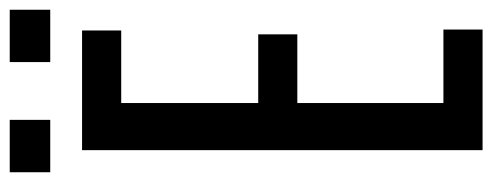

<svg xmlns="http://www.w3.org/2000/svg" viewBox="-342 -714 1055 412"><g transform="rotate(-90 186.0 -507.5)"><path d="M70.3 0H329.1V-84H171.4V-397.5H318.8V-481.4H171.4V-775.4H327.1V-859.4H70.3ZM259.3 -927.7H371.6V-1014.6H259.3ZM22.9 -927.7H135.3V-1014.6H22.9Z"/></g></svg>

Font: Antonio
Style: Regular
Weight: 400
Designer: Vernon Adams
Foundry: Vernon Adams
Version: Version 1.002